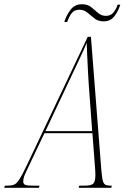

<svg xmlns="http://www.w3.org/2000/svg" viewBox="-77 -888 609 908"><path d="M-57 0 -54 -10H-41Q-22 -10 -10 -15Q2 -20 15.5 -41Q29 -62 51 -109L338 -714H353L401 -99Q404 -57 408 -38.5Q412 -20 420.5 -15Q429 -10 443 -10H452L449 0H295L298 -10H324Q353 -10 363.5 -19Q374 -28 374 -59Q374 -70 373.5 -79.5Q373 -89 372 -101L360 -258H133L59 -102Q49 -82 41 -63.5Q33 -45 33 -30Q33 -17 43.5 -13.5Q54 -10 79 -10H110L107 0ZM253 -512 138 -268H359L343 -484Q341 -514 339 -551Q337 -588 335.5 -624Q334 -660 333 -685Q325 -666 318.5 -651.5Q312 -637 304 -620Q296 -603 284 -577.5Q272 -552 253 -512ZM413 -787Q387 -787 369.5 -801Q352 -815 336 -828.5Q320 -842 298 -842Q273 -842 260 -823Q247 -804 241 -784H227Q236 -814 256 -841Q276 -868 311 -868Q337 -868 354 -854.5Q371 -841 386.5 -827Q402 -813 424 -813Q447 -813 460 -829.5Q473 -846 479 -866H492Q483 -837 464.5 -812Q446 -787 413 -787Z"/></svg>

Font: Noto Serif Display ExtraCondensed Thin
Style: Italic
Weight: 100
Width: 2
Italic angle: -12°
Designer: Monotype Design Team
Foundry: Monotype Imaging Inc.
Version: Version 2.009